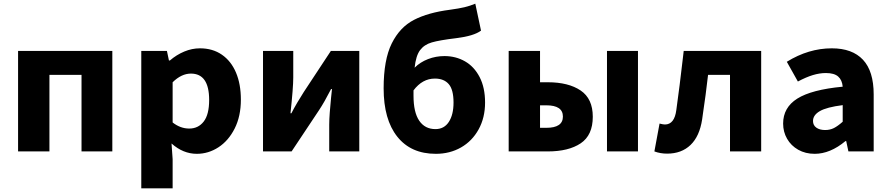

<svg xmlns="http://www.w3.org/2000/svg" viewBox="-20 -821 4816 1041"><path d="M78 -545H589V0H422V-415H248V0H78Z M746 -545H885L896 -493H901Q937 -524 979 -541.5Q1021 -559 1064 -559Q1133 -559 1183 -524.5Q1233 -490 1259.5 -427.5Q1286 -365 1286 -281Q1286 -191 1252.5 -124.5Q1219 -58 1164.5 -22.5Q1110 13 1047 13Q973 13 910 -43L916 42V200H746ZM1114 -279Q1114 -422 1015 -422Q964 -422 916 -375V-157Q958 -124 1006 -124Q1055 -124 1084.5 -162Q1114 -200 1114 -279Z M1406 -545H1570V-401Q1570 -346 1555 -207H1560Q1572 -231 1592 -265Q1612 -299 1627 -322L1774 -545H1928V0H1765V-145Q1765 -173 1768 -212Q1771 -251 1775 -291L1780 -338H1775Q1738 -266 1710 -224L1561 0H1406Z M2060 -342Q2060 -497 2104 -585.5Q2148 -674 2225 -713.5Q2302 -753 2419 -768Q2470 -775 2499 -782Q2528 -789 2557 -801L2588 -655Q2550 -626 2453 -614Q2362 -603 2321 -591Q2280 -579 2257.5 -549Q2235 -519 2228 -454Q2258 -484 2300.5 -500.5Q2343 -517 2390 -517Q2451 -517 2501 -488.5Q2551 -460 2580.5 -403Q2610 -346 2610 -265Q2610 -183 2575 -119.5Q2540 -56 2479.5 -21.5Q2419 13 2343 13Q2208 13 2134 -80Q2060 -173 2060 -342ZM2341 -121Q2388 -121 2413.5 -160Q2439 -199 2439 -265Q2439 -335 2413 -365Q2387 -395 2338 -395Q2270 -395 2222 -331V-302Q2222 -212 2253 -166.5Q2284 -121 2341 -121Z M2738 -545H2908V-375H2950Q3062 -375 3128 -330.5Q3194 -286 3194 -188Q3194 -88 3128.5 -44Q3063 0 2950 0H2738ZM3032 -189Q3032 -250 2942 -250H2908V-128H2942Q3032 -128 3032 -189ZM3271 -545H3439V0H3271Z M3528 0 3556 -151Q3576 -146 3585 -146Q3637 -146 3647 -225Q3666 -362 3681 -494L3687 -545H4107V0H3938V-415H3819Q3806 -301 3791 -203L3787 -174Q3773 -82 3724 -35Q3675 12 3597 12Q3560 12 3528 0Z M4226 -151Q4226 -238 4303 -286.5Q4380 -335 4549 -351Q4546 -387 4524.5 -406Q4503 -425 4458 -425Q4424 -425 4387.5 -414Q4351 -403 4306 -379L4246 -486Q4364 -559 4490 -559Q4601 -559 4659 -497Q4717 -435 4717 -309V0H4580L4568 -56H4564Q4481 13 4397 13Q4347 13 4308 -9Q4269 -31 4247.5 -68.5Q4226 -106 4226 -151ZM4549 -161V-251Q4462 -240 4425 -218.5Q4388 -197 4388 -165Q4388 -142 4406 -129Q4424 -116 4454 -116Q4480 -116 4501 -126.5Q4522 -137 4549 -161Z"/></svg>

Font: Nebula Sans Bold
Style: Regular
Weight: 700
Designer: Paul D. Hunt for Adobe (as Source Sans)
Foundry: Nebula Entertainment & Broadcasting LLC
Version: Version 1.010